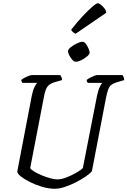

<svg xmlns="http://www.w3.org/2000/svg" viewBox="-20 -1169 789 1189"><path d="M320 0Q282 0 241.5 -12Q201 -24 166 -41.5Q131 -59 109 -76.5Q87 -94 87 -107L177 -577Q184 -611 194 -631Q204 -651 211 -656H119Q117 -658 114.5 -662.5Q112 -667 112 -674Q118 -680 131 -687Q144 -694 157 -699Q170 -704 176 -704H353Q356 -700 360 -692.5Q364 -685 364 -673L318 -660Q288 -651 274.5 -633.5Q261 -616 253 -574L167 -128Q173 -118 193 -106Q213 -94 239.5 -83Q266 -72 292 -65Q318 -58 335 -58Q360 -58 392 -70.5Q424 -83 452.5 -99.5Q481 -116 493 -128L581 -577Q589 -613 598.5 -632Q608 -651 614 -656H524Q522 -657 519.5 -662Q517 -667 517 -674Q523 -680 536.5 -687Q550 -694 562.5 -699Q575 -704 580 -704H739Q741 -700 745 -692.5Q749 -685 749 -673L702 -659Q682 -653 670 -644Q658 -635 651 -617Q644 -599 637 -566L549 -108Q537 -94 510 -75.5Q483 -57 449.5 -40Q416 -23 381.5 -11.5Q347 0 320 0ZM446 -787Q438 -787 427.5 -799Q417 -811 409 -826.5Q401 -842 401 -852Q401 -863 418 -876.5Q435 -890 456 -900Q477 -910 487 -910Q488 -910 489 -910Q491 -910 493 -910Q502 -910 511.5 -897.5Q521 -885 528 -869Q535 -853 535 -843Q535 -833 519 -819.5Q503 -806 483.5 -796.5Q464 -787 453 -787Q452 -787 450 -787Q448 -787 446 -787ZM448 -960Q440 -963 431 -971Q422 -979 421 -985Q458 -1033 492.5 -1069.5Q527 -1106 552 -1127.5Q577 -1149 586 -1149Q593 -1149 605 -1139.5Q617 -1130 627 -1117Q637 -1104 638 -1090Z"/></svg>

Font: Texturina Light
Style: Italic
Weight: 300
Italic angle: -11°
Designer: Guillermo Torres Carreño
Foundry: Omnibus-Type
Version: Version 1.002; ttfautohint (v1.8.3)